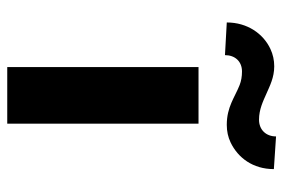

<svg xmlns="http://www.w3.org/2000/svg" viewBox="-146 -636 782 530"><g transform="rotate(90 245.0 -371.0)"><path d="M321.4 0V-528H165.2V0ZM310.4 -695C281.7 -695 258.9 -706.5 238.4 -715.5C216.9 -724.9 193.8 -737 163 -737C146.1 -737 130.2 -733.5 115.2 -726.5C73.1 -706.9 42 -662.9 42 -606L132.2 -601C132.2 -628.4 149.2 -648 177.3 -648C191.2 -648 203.7 -645.8 214.7 -641.5C249.2 -627.9 275 -606 324.7 -606C342.3 -606 358.4 -609.5 373.1 -616.5C415.4 -636.7 446.8 -678 446.8 -736L356.6 -742C356.6 -714.6 338.5 -695 310.4 -695Z"/></g></svg>

Font: Asimov
Style: Wid
Weight: 500
Designer: Google
Version: Version 2.000980; 2014